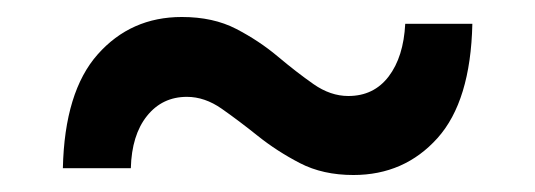

<svg xmlns="http://www.w3.org/2000/svg" viewBox="-20 -464 630 226"><path d="M396 -258Q360 -258 333 -272Q306 -286 283.5 -304Q261 -322 241 -336Q221 -350 200 -350Q171 -350 153 -327.5Q135 -305 134 -266H54Q56 -356 95 -400Q134 -444 194 -444Q231 -444 258 -430Q285 -416 307 -397.5Q329 -379 349 -365Q369 -351 390 -351Q420 -351 437.5 -374Q455 -397 457 -436H536Q534 -345 495 -301.5Q456 -258 396 -258Z"/></svg>

Font: Montserrat SemiBold
Style: Regular
Weight: 600
Designer: Julieta Ulanovsky
Foundry: Julieta Ulanovsky
Version: Version 9.000; ttfautohint (v1.8.4.7-5d5b)